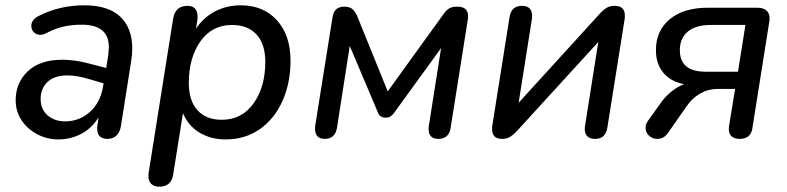

<svg xmlns="http://www.w3.org/2000/svg" viewBox="-20 -516 2964 723"><path d="M39 -138Q39 -204 84.5 -247.5Q130 -291 215 -291Q262 -291 314 -277L380 -260L388 -311Q390 -331 390 -338Q390 -423 288 -423Q250 -423 218 -415.5Q186 -408 154 -391Q142 -385 132 -385Q117 -385 107.5 -394.5Q98 -404 98 -418Q98 -443 128 -457Q205 -496 298 -496Q388 -496 433 -453Q478 -410 478 -334Q478 -309 474 -286L435 -39Q431 -17 418 -5Q405 7 384 7Q366 7 356 -2.5Q346 -12 346 -31Q346 -40 347 -45L351 -74Q326 -33 286 -12Q246 9 200 9Q157 9 120 -10.5Q83 -30 61 -63.5Q39 -97 39 -138ZM225 -59Q279 -59 318.5 -94.5Q358 -130 368 -190L370 -202L323 -216Q272 -232 234 -232Q184 -232 158.5 -207Q133 -182 133 -144Q133 -104 159.5 -81.5Q186 -59 225 -59Z M539 147Q539 138 540 133L632 -446Q640 -494 686 -494Q705 -494 714.5 -483.5Q724 -473 724 -453Q724 -444 723 -439L718 -408Q746 -450 789.5 -473Q833 -496 887 -496Q972 -496 1023 -439.5Q1074 -383 1074 -287Q1074 -205 1044.5 -137.5Q1015 -70 959.5 -30.5Q904 9 829 9Q774 9 731.5 -16.5Q689 -42 669 -90L632 142Q625 187 579 187Q560 187 549.5 176.5Q539 166 539 147ZM979 -283Q979 -350 946 -386Q913 -422 854 -422Q778 -422 734.5 -360Q691 -298 691 -204Q691 -137 723.5 -101Q756 -65 815 -65Q891 -65 935 -127Q979 -189 979 -283Z M1167 -43 1232 -450Q1237 -491 1277 -491Q1296 -491 1306 -482.5Q1316 -474 1324 -458L1440 -172L1651 -464Q1660 -477 1671 -484Q1682 -491 1702 -491Q1748 -491 1742 -445L1677 -35Q1671 7 1630 7Q1612 7 1603 -2.5Q1594 -12 1594 -30Q1594 -38 1595 -43L1641 -335L1464 -91Q1458 -83 1451 -78Q1444 -73 1432 -73Q1409 -73 1402 -95L1297 -343L1249 -35Q1242 7 1203 7Q1161 7 1167 -43Z M1833 -30Q1833 -40 1834 -44L1899 -453Q1906 -494 1946 -494Q1968 -494 1977 -481Q1986 -468 1983 -445L1933 -129L2240 -466Q2252 -479 2264 -486.5Q2276 -494 2295 -494Q2333 -494 2333 -457Q2333 -448 2332 -443L2267 -35Q2260 7 2221 7Q2202 7 2192 -2.5Q2182 -12 2182 -30Q2182 -38 2183 -42L2233 -358L1926 -22Q1914 -9 1901.5 -1Q1889 7 1870 7Q1833 7 1833 -30Z M2725 -39 2748 -181H2681Q2646 -181 2616 -163.5Q2586 -146 2565 -115L2495 -15Q2480 7 2455 7Q2437 7 2424 -5Q2411 -17 2411 -34Q2411 -49 2420 -61L2473 -135Q2490 -157 2512 -174Q2534 -191 2556 -199Q2505 -209 2477.5 -242.5Q2450 -276 2450 -327Q2450 -401 2502.5 -444Q2555 -487 2646 -487H2832Q2857 -487 2869 -473.5Q2881 -460 2877 -435L2813 -32Q2807 7 2765 7Q2743 7 2732.5 -5Q2722 -17 2725 -39ZM2759 -246 2787 -422H2656Q2600 -422 2570 -397Q2540 -372 2540 -327Q2540 -246 2637 -246Z"/></svg>

Font: SN Pro
Style: Italic
Weight: 400
Italic angle: -9°
Designer: Tobias Whetton
Foundry: Supernotes
Version: Version 1.003